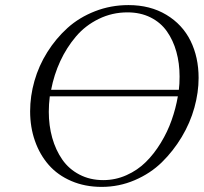

<svg xmlns="http://www.w3.org/2000/svg" viewBox="-20 -731 805 759"><path d="M99.1 -291Q99.1 -351.1 116.2 -411.1Q133.3 -471.2 167 -524.9Q200.7 -578.6 246.8 -620.4Q293 -662.1 355.5 -686.5Q418 -710.9 487.8 -710.9Q573.7 -710.9 637.5 -672.6Q701.2 -634.3 733.2 -569.6Q765.1 -504.9 765.1 -422.9Q765.1 -365.7 748.5 -305.7Q731.9 -245.6 698.5 -189.7Q665 -133.8 619.9 -89.6Q574.7 -45.4 512.7 -18.8Q450.7 7.8 381.8 7.8Q315.9 7.8 262 -15.4Q208 -38.6 172.6 -79.1Q137.2 -119.6 118.2 -173.8Q99.1 -228 99.1 -291ZM172.9 -289.1Q172.9 -234.4 186.5 -186Q200.2 -137.7 226.3 -100.1Q252.4 -62.5 294.2 -40.8Q335.9 -19 388.2 -19Q436.5 -19 480.2 -38.6Q523.9 -58.1 556.6 -90.6Q589.4 -123 615.7 -166.3Q642.1 -209.5 658.4 -255.9Q674.8 -302.2 683.1 -350.1H176.8Q172.9 -318.4 172.9 -289.1ZM182.1 -376H687Q689.9 -397.9 689.9 -428.2Q689.9 -481 677.2 -526.4Q664.6 -571.8 639.9 -606.9Q615.2 -642.1 575.2 -662.1Q535.2 -682.1 483.9 -682.1Q423.3 -682.1 370.4 -656.2Q317.4 -630.4 280.3 -586.7Q243.2 -543 218.3 -489.3Q193.4 -435.5 182.1 -376Z"/></svg>

Font: Dehuti
Style: Italic
Weight: 400
Version: Version 1.2